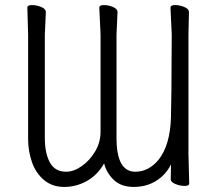

<svg xmlns="http://www.w3.org/2000/svg" viewBox="-20 -727 856 758"><path d="M161 -679 157 -591V-182Q157 -122 177 -85.5Q197 -49 241 -49Q271 -49 302.5 -71Q334 -93 355.5 -129Q377 -165 377 -207V-591L372 -697Q372 -707 390 -707Q408 -707 426 -699.5Q444 -692 444 -679L440 -591V-182Q440 -49 514 -49Q566 -49 605 -95Q652 -153 655 -265Q657 -319 658 -591L653 -697Q653 -707 671 -707Q689 -707 707.5 -699.5Q726 -692 726 -679L724 -591V-119L727 -3Q727 7 709 7Q691 7 672.5 -0.5Q654 -8 654 -19.5Q654 -31 654.5 -44.5Q655 -58 655 -78Q635 -37 596.5 -13Q558 11 508 11Q458 11 429 -17Q400 -45 391 -82Q365 -36 323 -12.5Q281 11 233.5 11Q186 11 153.5 -16.5Q121 -44 106 -87.5Q91 -131 91 -178V-591L88 -697Q88 -707 106 -707Q124 -707 142.5 -699.5Q161 -692 161 -679Z"/></svg>

Font: Moon Stars Kai T
Style: Regular
Weight: 400
Designer: GuiWonder
Version: Version 1.101